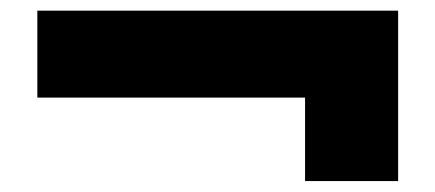

<svg xmlns="http://www.w3.org/2000/svg" viewBox="-20 -360 816 360"><path d="M552 -20.5H726.5V-340H50V-177H552Z"/></svg>

Font: Anybody ExtraExpanded Black
Style: Regular
Weight: 900
Width: 8
Version: Version 1.113;gftools[0.9.25]